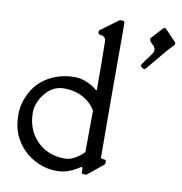

<svg xmlns="http://www.w3.org/2000/svg" viewBox="-88 -882 922 973"><g transform="rotate(10 373.5 -395.5)"><path d="M633.3 -708Q612.3 -727.1 620.6 -738.3L675.3 -797.4Q681.6 -802.7 688 -797.4L744.6 -738.3Q750 -730.5 744.6 -723.1Q744.6 -723.1 712.4 -688.5L623.5 -582Q613.3 -569.8 595.2 -588.9Q591.8 -592.3 613.5 -621.1Q635.3 -649.9 642.1 -659.7Q655.8 -678.7 643.1 -699.2Q642.1 -699.7 633.3 -708ZM354.5 -718.3 355 -727.1Q355 -729.5 357.7 -731.2Q360.4 -732.9 360.8 -733.4L448.7 -798.3Q450.7 -799.8 459.2 -799.8Q467.8 -799.8 471.7 -797.6Q475.6 -795.4 475.6 -784.7Q475.6 -344.7 477.1 -104Q478.5 -96.2 475.6 -96.7Q475.1 -96.7 478.3 -94Q481.4 -91.3 490.2 -90.8Q499 -90.3 502 -88.1Q504.9 -85.9 504.9 -76.9Q504.9 -67.9 502.4 -66.4L421.4 0Q419.4 1.5 408.9 1.5Q398.4 1.5 396.2 -0.7Q394 -2.9 394 -7.1Q394 -11.2 394.8 -15.4Q395.5 -19.5 394 -25.9Q392.6 -32.2 390.4 -33Q388.2 -33.7 382.3 -29.8L369.1 -21.5Q319.3 8.8 268.6 8.8Q217.8 8.8 174.6 -9.8Q131.3 -28.3 98.9 -59.6Q66.4 -90.8 46.6 -134.8Q26.9 -178.7 26.9 -238.8Q26.9 -298.8 57.6 -355.5Q88.4 -412.1 146 -443.8Q203.6 -475.6 278.8 -475.6Q308.6 -475.6 341.6 -461.2Q374.5 -446.8 391.6 -429.7H397Q397 -588.9 395 -678.2Q395 -693.8 387.2 -700.7Q379.4 -707.5 370.6 -708Q361.8 -708.5 358.9 -710.9Q354.5 -713.9 354.5 -718.3ZM394.5 -110.8 396 -323.7Q373 -363.8 330.1 -386.7Q287.1 -409.7 233.4 -409.7Q162.6 -409.7 119.6 -337.4Q97.2 -298.8 97.2 -264.2Q97.2 -173.8 153.3 -116.9Q209.5 -60.1 297.9 -60.1Q322.8 -60.1 349.4 -75.2Q376 -90.3 394.5 -110.8Z"/></g></svg>

Font: Della Respira
Style: Regular
Weight: 500
Version: Version 0.201